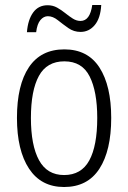

<svg xmlns="http://www.w3.org/2000/svg" viewBox="-20 -740 514 770"><path d="M426 -267Q426 -136 378.5 -63Q331 10 237 10Q145 10 96.5 -63.5Q48 -137 48 -267Q48 -399 96 -470.5Q144 -542 238 -542Q332 -542 379 -469Q426 -396 426 -267ZM104 -267Q104 -157 136.5 -97.5Q169 -38 237 -38Q306 -38 338 -96.5Q370 -155 370 -267Q370 -373 339.5 -433.5Q309 -494 238 -494Q168 -494 136 -435.5Q104 -377 104 -267ZM88 -611Q92 -661 113 -690Q134 -719 171 -719Q192 -719 209 -709.5Q226 -700 241.5 -687.5Q257 -675 272 -665.5Q287 -656 303 -656Q341 -656 350 -720H386Q383 -667 360 -639.5Q337 -612 303 -612Q276 -612 254 -627.5Q232 -643 212 -659Q192 -675 172 -675Q155 -675 142 -659.5Q129 -644 125 -611Z"/></svg>

Font: Noto Sans Telugu Condensed Light
Style: Regular
Weight: 300
Width: 3
Designer: Jelle Bosma - Monotype Design Team
Foundry: Monotype Imaging Inc.
Version: Version 2.005; ttfautohint (v1.8.4.7-5d5b)